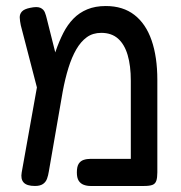

<svg xmlns="http://www.w3.org/2000/svg" viewBox="-20 -607 602 637"><path d="M502 -342V-35Q502 -17 498.5 -7Q495 3 485.5 6.5Q476 10 458 10H280Q268 10 257.5 6Q247 2 241 -7.5Q235 -17 235 -35Q235 -54 241 -63.5Q247 -73 257.5 -76.5Q268 -80 281 -80H414V-339Q414 -389 403.5 -424.5Q393 -460 371.5 -479Q350 -498 316 -498Q288 -498 268 -483.5Q248 -469 233 -443Q218 -417 207 -381.5Q196 -346 188 -303L142 -38Q140 -25 136 -14Q132 -3 122.5 3.5Q113 10 96 10Q69 10 58.5 -1.5Q48 -13 52 -35L115 -387L144 -366Q153 -403 164.5 -436.5Q176 -470 190 -497.5Q204 -525 223.5 -545Q243 -565 269.5 -576Q296 -587 331 -587Q388 -587 426 -557.5Q464 -528 483 -473Q502 -418 502 -342ZM111 -284 49 -523Q46 -537 45.5 -548.5Q45 -560 52.5 -568.5Q60 -577 80 -581Q103 -586 114 -581Q125 -576 129 -565.5Q133 -555 135 -546L181 -363Z"/></svg>

Font: Fredoka SemiCondensed
Style: Regular
Weight: 400
Width: 4
Designer: Ben Nathan
Foundry: Milena B. Brandão, Ben Nathan
Version: Version 2.001